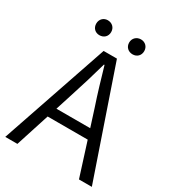

<svg xmlns="http://www.w3.org/2000/svg" viewBox="-212 -1019 1027 1137"><g transform="rotate(30 301.0 -451.0)"><path d="M186 -800C216 -800 238 -820 238 -851C238 -881 216 -902 186 -902C158 -902 136 -881 136 -851C136 -820 158 -800 186 -800ZM413 -800C442 -800 464 -820 464 -851C464 -881 442 -902 413 -902C384 -902 361 -881 361 -851C361 -820 384 -800 413 -800ZM5 0H88L162 -230H436L509 0H597L346 -732H255ZM184 -296 222 -415C249 -498 273 -577 297 -663H301C326 -577 349 -498 377 -415L415 -296Z"/></g></svg>

Font: Noto Sans CJK HK DemiLight
Style: Regular
Weight: 350
Designer: Ryoko NISHIZUKA 西塚涼子 (kana, bopomofo & ideographs); Paul D. Hunt (Latin, Greek & Cyrillic); Sandoll Communications 산돌커뮤니
Foundry: Adobe
Version: Version 2.004;hotconv 1.0.118;makeotfexe 2.5.65603